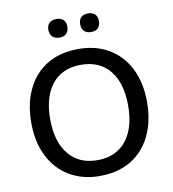

<svg xmlns="http://www.w3.org/2000/svg" viewBox="-96 -985 968 1077"><g transform="rotate(-10 387.5 -446.0)"><path d="M388 9Q288 9 213.5 -35.5Q139 -80 98.5 -161.5Q58 -243 58 -353Q58 -436 81 -502.5Q104 -569 147 -616.5Q190 -664 251 -689Q312 -714 388 -714Q489 -714 563 -670Q637 -626 677.5 -545Q718 -464 718 -354Q718 -271 695 -204Q672 -137 628.5 -89Q585 -41 524 -16Q463 9 388 9ZM388 -81Q458 -81 507.5 -113Q557 -145 583.5 -206Q610 -267 610 -353Q610 -482 552 -553Q494 -624 388 -624Q318 -624 268.5 -592.5Q219 -561 192.5 -500Q166 -439 166 -353Q166 -225 224.5 -153Q283 -81 388 -81ZM478 -795Q452 -795 438 -809Q424 -823 424 -849Q424 -874 438 -887.5Q452 -901 478 -901Q503 -901 517 -887.5Q531 -874 531 -849Q531 -823 517.5 -809Q504 -795 478 -795ZM297 -795Q272 -795 257.5 -809Q243 -823 243 -849Q243 -874 257.5 -887.5Q272 -901 297 -901Q323 -901 337 -887.5Q351 -874 351 -849Q351 -823 337 -809Q323 -795 297 -795Z"/></g></svg>

Font: Nunito ExtraLight SemiBold
Style: Regular
Weight: 600
Version: Version 3.602